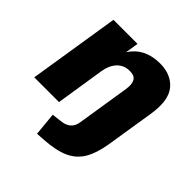

<svg xmlns="http://www.w3.org/2000/svg" viewBox="-186 -644 977 977"><g transform="rotate(45 303.0 -155.0)"><path d="M226 193 214 68 265 62Q331 56 340 -3L385 -288Q391 -327 379.5 -347Q368 -367 334 -367Q293 -367 266.5 -339.5Q240 -312 232 -262L191 0H13L91 -492H264L253 -421Q306 -503 416 -503Q495 -503 538 -452.5Q581 -402 564 -291L522 -27Q510 47 483 93Q456 139 405.5 162Q355 185 272 190Z"/></g></svg>

Font: Nunito Sans Black
Style: Italic
Weight: 900
Italic angle: -9°
Designer: Vernon Adams
Foundry: Vernon Adams
Version: Version 3.006; ttfautohint (v1.8.3)